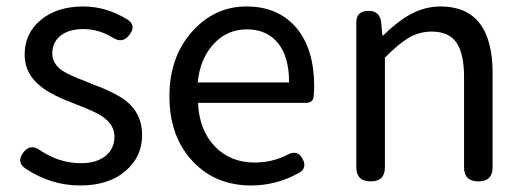

<svg xmlns="http://www.w3.org/2000/svg" viewBox="-20 -564 1635 597"><path d="M228.5 12.7Q137.7 12.7 57.6 -41Q31.2 -60.5 51.8 -88.9Q74.2 -119.1 104.5 -96.7Q165 -56.6 231.4 -56.6Q282.2 -56.6 310.5 -81.1Q335.9 -103.5 335.9 -139.6Q335.9 -175.8 297.9 -202.1Q274.4 -217.8 214.8 -240.2Q141.6 -267.6 108.4 -293.9Q56.6 -334 56.6 -393.6Q56.6 -459 104.5 -500Q155.3 -543.9 239.3 -543.9Q310.5 -543.9 377 -502.9Q404.3 -484.4 382.8 -456.1Q361.3 -426.8 330.1 -447.3Q287.1 -473.6 239.3 -473.6Q192.4 -473.6 166 -451.2Q142.6 -430.7 142.6 -397.9Q142.6 -365.2 174.8 -343.8Q195.3 -330.1 250 -309.6Q256.8 -306.6 260.7 -305.7L261.7 -304.7Q339.8 -275.4 371.1 -251Q421.9 -210.9 421.9 -144.5Q421.9 -77.1 372.1 -34.2Q320.3 12.7 228.5 12.7Z M760.7 12.7Q651.4 12.7 581.1 -60.5Q506.8 -137.7 506.8 -264.6Q506.8 -388.7 580.1 -468.8Q649.4 -543.9 746.1 -543.9Q845.7 -543.9 902.3 -476.6Q957 -410.2 957 -294.9Q957 -283.2 955.1 -263.7Q953.1 -244.1 930.7 -244.1H774.4H595.7Q599.6 -159.2 647.9 -108.9Q696.3 -58.6 771.5 -58.6Q827.1 -58.6 874 -83Q904.3 -99.6 920.9 -70.3Q935.5 -42 911.1 -27.3Q840.8 12.7 760.7 12.7ZM594.7 -307.6H736.3H878.9Q878.9 -387.7 844.2 -430.2Q809.6 -472.7 747.1 -472.7Q688.5 -472.7 646.5 -429.7Q602.5 -383.8 594.7 -307.6Z M1132.8 0Q1087.9 0 1087.9 -43.9V-264.6V-494.1Q1087.9 -530.3 1126 -530.3Q1160.2 -530.3 1165 -496.1L1168.9 -454.1H1171.9Q1215.8 -497.1 1252.9 -517.6Q1299.8 -543.9 1349.6 -543.9Q1511.7 -543.9 1511.7 -335.9V-43.9Q1511.7 0 1467.8 0Q1422.9 0 1422.9 -43.9V-324.2Q1422.9 -398.4 1398.9 -432.1Q1375 -465.8 1322.3 -465.8Q1283.2 -465.8 1249 -445.3Q1220.7 -428.7 1176.8 -384.8V-43.9Q1176.8 0 1132.8 0Z"/></svg>

Font: Bpmf GenSen Rounded R
Style: R
Weight: 400
Foundry: But Ko
Version: Version 1.320